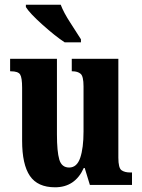

<svg xmlns="http://www.w3.org/2000/svg" viewBox="-20 -786 604 816"><path d="M214 10Q299 10 336 -72H340L362 0H541V-53H533Q510 -53 496.5 -62.5Q483 -72 483 -116V-536H285V-483H288Q310 -483 322.5 -472.5Q335 -462 335 -419V-227Q335 -157 321 -115.5Q307 -74 274 -74Q242 -74 232 -108Q222 -142 222 -215V-536H23V-483H26Q57 -483 65.5 -469.5Q74 -456 74 -413V-188Q74 -87 107 -38.5Q140 10 214 10ZM255 -606H324V-619Q306 -648 278.5 -690Q251 -732 238 -766H90V-756Q106 -730 160 -681.5Q214 -633 255 -606Z"/></svg>

Font: Noto Serif ExtraCondensed Extra
Style: Regular
Weight: 800
Width: 3
Designer: Monotype Design Team
Foundry: Monotype Imaging Inc.
Version: Version 1.002